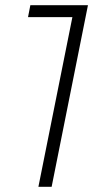

<svg xmlns="http://www.w3.org/2000/svg" viewBox="-20 -720 393 740"><path d="M128 0 259 -654H88L97 -700H319L179 0Z"/></svg>

Font: Montserrat Thin Light
Style: Italic
Weight: 300
Italic angle: -11.3°
Version: Version 9.000